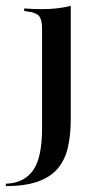

<svg xmlns="http://www.w3.org/2000/svg" viewBox="-61 -445 341 658"><path d="M83.1 -207.3V-347.6Q83.1 -378.2 72.6 -390.3Q62.1 -402.4 33.1 -405.6L21.8 -407.3V-416.1Q41.9 -414.5 55.2 -414.1Q68.5 -413.7 82.3 -413.7Q110.5 -413.7 135.1 -416.5Q159.7 -419.4 181.5 -425V-416.1V-207.3ZM-41.1 192.7V184.7Q21.8 182.3 52.4 138.7Q83.1 95.2 83.1 -4.8V-207.3H181.5V-36.3Q181.5 16.9 171.8 59.7Q162.1 102.4 137.5 131.9Q112.9 161.3 69.4 177Q25.8 192.7 -41.1 192.7Z"/></svg>

Font: Playfair 144pt SemiCondensed SemiBold
Style: Regular
Weight: 600
Width: 4
Designer: Claus Eggers Sørensen
Foundry: Claus Eggers Sørensen
Version: Version 2.203